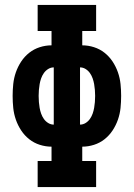

<svg xmlns="http://www.w3.org/2000/svg" viewBox="-20 -755 540 775"><path d="M132 0V-105H188V-163Q164 -163 140.5 -170.5Q117 -178 98 -193Q79 -208 65.5 -228.5Q52 -249 44 -272Q36 -295 33.5 -319Q31 -343 31 -368Q31 -392 33.5 -416Q36 -440 44 -463Q52 -486 65.5 -506.5Q79 -527 98 -542Q117 -557 140.5 -564.5Q164 -572 188 -572V-630H132V-735H368V-630H312V-572Q336 -572 359.5 -564.5Q383 -557 402 -542Q421 -527 434.5 -506.5Q448 -486 456 -463Q464 -440 466.5 -416Q469 -392 469 -368Q469 -343 466.5 -319Q464 -295 456 -272Q448 -249 434.5 -228.5Q421 -208 402 -193Q383 -178 359.5 -170.5Q336 -163 312 -163V-105H368V0ZM303 -252Q315 -252 325.5 -258.5Q336 -265 343 -275Q350 -285 354 -296.5Q358 -308 360 -319.5Q362 -331 363 -343Q364 -355 364 -368Q364 -380 363 -392Q362 -404 360 -415.5Q358 -427 354 -438.5Q350 -450 343 -460Q336 -470 325.5 -476.5Q315 -483 303 -483ZM197 -252V-483Q185 -483 174.5 -476.5Q164 -470 157 -460Q150 -450 146 -438.5Q142 -427 140 -415.5Q138 -404 137 -392Q136 -380 136 -368Q136 -355 137 -343Q138 -331 140 -319.5Q142 -308 146 -296.5Q150 -285 157 -275Q164 -265 174.5 -258.5Q185 -252 197 -252Z"/></svg>

Font: Iosevka Curly Slab Extrabold
Style: Regular
Weight: 800
Monospace: yes
Designer: Belleve Invis
Foundry: Belleve Invis
Version: Version 22.1.2; ttfautohint (v1.8.4)